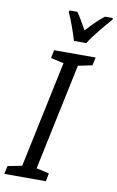

<svg xmlns="http://www.w3.org/2000/svg" viewBox="-153 -997 641 1051"><g transform="rotate(10 168.0 -471.5)"><path d="M-51 0 -41 -45 38 -61 163 -653 91 -669 100 -714H331L321 -669L243 -653L118 -61L189 -45L180 0ZM198 -783H267Q283 -811 322.5 -859.5Q362 -908 385 -933L387 -943H342Q320 -926 296 -902.5Q272 -879 245 -850Q228 -881 213.5 -905Q199 -929 189 -943H145L143 -933Q156 -907 173.5 -858Q191 -809 198 -783Z"/></g></svg>

Font: Noto Sans UI Condensed
Style: Italic
Weight: 400
Width: 3
Italic angle: -12°
Designer: Monotype Design Team
Foundry: Monotype Imaging Inc.
Version: Version 1.901